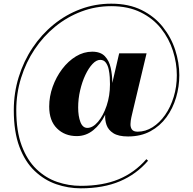

<svg xmlns="http://www.w3.org/2000/svg" viewBox="-20 -810 1050 1044"><path d="M590.5 -360.5V-358.5L628 -520H777L701.5 -203.5Q698.5 -190.5 694.2 -172Q690 -153.5 689.5 -135.5Q689 -117.5 697.5 -105.8Q706 -94 728.5 -94Q771 -94 809.5 -118.2Q848 -142.5 877.8 -185Q907.5 -227.5 924.5 -283Q941.5 -338.5 941.5 -401Q941.5 -467.5 920.2 -534Q899 -600.5 855.5 -655.2Q812 -710 744.5 -743.2Q677 -776.5 584.5 -776.5Q499.5 -776.5 422.2 -747.2Q345 -718 280.5 -665.5Q216 -613 168.5 -542Q121 -471 94.8 -386.8Q68.5 -302.5 68.5 -211Q68.5 -96.5 98.2 -17.5Q128 61.5 178 109.5Q228 157.5 290.5 179Q353 200.5 419 200.5Q539.5 200.5 625.8 164.5Q712 128.5 776 55.5L785 64Q722 137.5 631.8 175.8Q541.5 214 419 214Q350.5 214 285.5 191.5Q220.5 169 168.2 119.2Q116 69.5 85.5 -11.8Q55 -93 55 -211Q55 -305 81.8 -391.2Q108.5 -477.5 157 -550Q205.5 -622.5 271.8 -676.5Q338 -730.5 417.5 -760.2Q497 -790 585 -790Q680 -790 749.8 -755.5Q819.5 -721 865 -664Q910.5 -607 932.8 -538.2Q955 -469.5 955 -401Q955 -339 937.5 -279.8Q920 -220.5 885.2 -172.8Q850.5 -125 798.2 -96.5Q746 -68 676 -68Q624 -68 596.2 -85.8Q568.5 -103.5 559.2 -130.8Q550 -158 552 -186Q527 -134.5 487.2 -102.2Q447.5 -70 397.5 -70Q332 -70 289.8 -111.8Q247.5 -153.5 247.5 -230.5Q247.5 -285.5 266.5 -338.5Q285.5 -391.5 318.2 -434.8Q351 -478 393 -503.5Q435 -529 481.5 -529Q527 -529 550.5 -504Q574 -479 582.2 -440.2Q590.5 -401.5 590.5 -360.5ZM578 -351.5Q578 -367.5 576.8 -389.8Q575.5 -412 570.8 -433.8Q566 -455.5 555 -470Q544 -484.5 525 -484.5Q504 -484.5 483 -462.2Q462 -440 444.2 -402.5Q426.5 -365 415.8 -319Q405 -273 405 -225.5Q405 -178.5 417.2 -146.5Q429.5 -114.5 455 -114.5Q484.5 -114.5 513 -147.8Q541.5 -181 559.8 -235.2Q578 -289.5 578 -351.5Z"/></svg>

Font: Bodoni* 16pt
Style: Bold Italic
Weight: 700
Italic angle: -13°
Version: Version 2.3